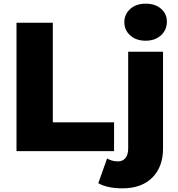

<svg xmlns="http://www.w3.org/2000/svg" viewBox="-20 -824 970 1047"><path d="M70 -700H268V-157H602V0H70ZM516 175 564 40Q590 56 623 56Q649 56 664 38Q679 20 679 -15V-542H869V-14Q869 86 810.5 144.5Q752 203 648 203Q565 203 516 175ZM658 -703Q658 -746 690 -775Q722 -804 774 -804Q826 -804 858 -776.5Q890 -749 890 -706Q890 -661 858 -631.5Q826 -602 774 -602Q722 -602 690 -631Q658 -660 658 -703Z"/></svg>

Font: CMG Sans ExtraBold
Style: Regular
Weight: 800
Designer: Julieta Ulanovsky
Foundry: Julieta Ulanovsky
Version: Version 7.200